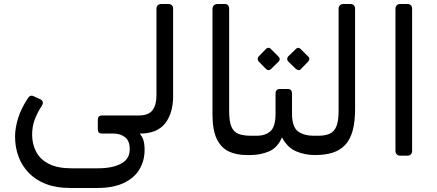

<svg xmlns="http://www.w3.org/2000/svg" viewBox="-20 -770 2175 956"><path d="M330 166Q260 166 208.5 146Q157 126 123 90.5Q89 55 72 9Q55 -37 55 -90Q55 -132 70 -181Q85 -230 119 -281Q125 -291 133 -293Q141 -295 149 -290L182 -275Q191 -270 193 -262.5Q195 -255 188 -243Q163 -204 151.5 -171Q140 -138 140 -99Q140 -52 160.5 -13.5Q181 25 224.5 46.5Q268 68 335 68H468Q539 68 582.5 45Q626 22 626 -27Q626 -69 602.5 -87Q579 -105 546 -105H488Q467 -105 467 -126V-173Q467 -195 488 -195H670Q720 -195 739.5 -221.5Q759 -248 759 -294V-727Q759 -737 765.5 -743.5Q772 -750 782 -750H819Q830 -750 836 -743.5Q842 -737 842 -727V-292Q842 -206 802 -155.5Q762 -105 678 -105H647L661 -120Q683 -100 691.5 -79.5Q700 -59 700 -23Q700 29 675 72Q650 115 597.5 140.5Q545 166 463 166Z M1228 2H1210Q1156 2 1118 -16.5Q1080 -35 1059 -79Q1038 -123 1038 -201V-725Q1038 -736 1044.5 -743Q1051 -750 1064 -750H1099Q1111 -750 1116 -743.5Q1121 -737 1121 -727V-218Q1121 -165 1132.5 -138.5Q1144 -112 1168.5 -103Q1193 -94 1232 -94H1243Q1258 -94 1258 -79V-28Q1258 2 1228 2Z M1228 2Q1213 2 1213 -14V-64Q1213 -94 1243 -94H1256Q1302 -94 1327 -117Q1352 -140 1352 -204V-304Q1352 -327 1374 -327H1412Q1434 -327 1434 -304V-204Q1434 -139 1463 -116.5Q1492 -94 1545 -94H1563Q1578 -94 1578 -79V-28Q1578 2 1548 2Q1498 2 1454.5 -16.5Q1411 -35 1384 -86Q1362 -34 1319 -16Q1276 2 1228 2ZM1329 -426Q1324 -421 1317 -421Q1310 -421 1304 -427L1268 -464Q1263 -470 1263 -476.5Q1263 -483 1268 -489L1304 -526Q1310 -532 1317 -532Q1324 -532 1329 -526L1366 -489Q1372 -484 1372.5 -476.5Q1373 -469 1367 -463ZM1478 -426Q1473 -420 1466 -421Q1459 -422 1453 -427L1415 -464Q1410 -469 1410 -476.5Q1410 -484 1415 -489L1453 -526Q1459 -532 1465 -532Q1471 -532 1477 -526L1514 -489Q1520 -484 1520 -476.5Q1520 -469 1514 -463Z M1548 2Q1533 2 1533 -13V-64Q1533 -94 1563 -94Q1598 -94 1621 -104Q1644 -114 1655 -141Q1666 -168 1666 -218V-727Q1666 -737 1672.5 -743.5Q1679 -750 1689 -750H1725Q1736 -750 1742 -743.5Q1748 -737 1748 -727V-226Q1748 -165 1736.5 -121.5Q1725 -78 1700.5 -50.5Q1676 -23 1638.5 -10.5Q1601 2 1548 2Z M1972 5Q1962 5 1955.5 -1.5Q1949 -8 1949 -18V-727Q1949 -737 1955.5 -743.5Q1962 -750 1972 -750H2009Q2020 -750 2026 -743.5Q2032 -737 2032 -727V-18Q2032 -8 2026 -1.5Q2020 5 2009 5Z"/></svg>

Font: RubikRegular
Style: Regular
Weight: 400
Designer: Hubert and Fischer
Foundry: Hubert and Fischer
Version: Version 2.300;gftools[0.9.30]